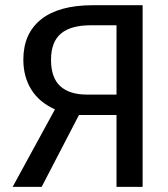

<svg xmlns="http://www.w3.org/2000/svg" viewBox="-20 -727 655 747"><path d="M534.9 -706.7V0H433.3V-279.5H287.2L142.1 0H29.2L193.8 -301.5Q132.3 -329.2 101.5 -379Q70.8 -428.7 70.8 -494.9Q70.8 -596.4 139.7 -651.5Q208.7 -706.7 341.5 -706.7ZM433.3 -628.7H333.3Q255.4 -628.7 216.9 -596.2Q178.5 -563.6 178.5 -494.4Q178.5 -424.6 214.4 -391.8Q250.3 -359 317.9 -359H433.3Z"/></svg>

Font: Fira Code Retina
Style: Regular
Weight: 450
Monospace: yes
Designer: Carrois Corporate, Edenspiekermann AG, Nikita Prokopov
Foundry: Carrois Corporate, Edenspiekermann AG, Nikita Prokopov
Version: Version 6.002